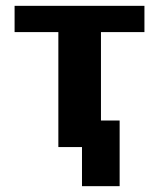

<svg xmlns="http://www.w3.org/2000/svg" viewBox="-20 -504 545 658"><path d="M261 0H180V-394H30V-484H475V-394H326V-91H390V134H261Z"/></svg>

Font: Play
Style: Bold
Weight: 700
Designer: Jonas Hecksher (Cyrillic expansion: Cyreal)
Foundry: Jonas Hecksher, Playtype, e-types AS
Version: Version 2.101; ttfautohint (v1.5.65-e2d9)